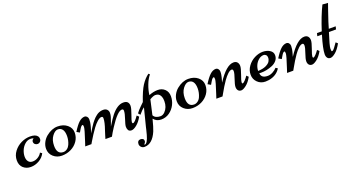

<svg xmlns="http://www.w3.org/2000/svg" viewBox="-48 -1167 3711 2005"><g transform="rotate(-20 1807.5 -164.5)"><path d="M253.9 -101.1 273.9 -86.9Q252.4 -43.5 207.8 -17.8Q163.1 7.8 114.3 7.8Q65.4 7.8 32 -22Q-1.5 -51.8 -1.5 -106.2Q-1.5 -160.6 32 -204.6Q65.4 -248.5 114.3 -271.7Q163.1 -294.9 212.9 -294.9Q273.9 -294.9 294.9 -265.6Q303.7 -253.9 303.7 -236.1Q303.7 -218.3 291.5 -206.1Q279.3 -193.8 262.2 -193.8Q245.1 -193.8 233.4 -204.8Q221.7 -215.8 221.7 -232.9Q221.7 -250 242.7 -264.2Q224.1 -270 208.5 -270Q174.8 -270 146.5 -245.1Q118.2 -220.2 103.5 -184.8Q88.9 -149.4 88.9 -115.2Q88.9 -81.1 105.2 -60.3Q121.6 -39.6 152.3 -39.6Q183.1 -39.6 211.4 -56.9Q239.7 -74.2 253.9 -101.1Z M327.1 -116.2Q327.1 -152.8 345 -186.8Q362.8 -220.7 391.1 -244.1Q453.6 -294.9 518.6 -294.9Q583.5 -294.9 625 -260.3Q666.5 -225.6 666.5 -173.6Q666.5 -121.6 637.9 -80.1Q609.4 -38.6 562.5 -15.4Q515.6 7.8 460.2 7.8Q404.8 7.8 366 -27.1Q327.1 -62 327.1 -116.2ZM486.8 -22.5Q509.3 -22.5 529.1 -37.1Q548.8 -51.8 559.1 -75.2Q579.1 -120.1 579.1 -168Q579.1 -215.8 561.5 -240.5Q543.9 -265.1 511.7 -265.1Q479.5 -265.1 448 -223.1Q416.5 -181.2 416.5 -116.2Q416.5 -22.5 486.8 -22.5Z M1017.1 0H944.8L954.1 -32.2Q959 -51.3 971.7 -87.9Q1000 -167.5 1000 -211.9Q1000 -231 983.9 -231Q963.9 -231 936.8 -207.3Q909.7 -183.6 884.8 -149.4Q843.3 -92.3 802.7 -23.4L789.1 0H720.2Q720.2 0 735.4 -45.9Q777.8 -172.9 777.8 -196.5Q777.8 -220.2 770 -220.2Q755.9 -220.2 736.3 -186.5Q731.9 -178.7 729 -174.1Q726.1 -169.4 722.4 -162.8Q718.8 -156.2 717.8 -154.8L685.1 -173.8Q723.1 -235.8 754.9 -265.4Q786.6 -294.9 819.8 -294.9Q835 -294.9 845.9 -282.2Q856.9 -269.5 856.9 -252.2Q856.9 -234.9 855 -221.4Q853 -208 850.6 -196.8Q848.1 -185.5 843.8 -169.9Q839.4 -154.3 836.7 -146Q834 -137.7 829.6 -123.5Q825.2 -109.4 824.2 -106.9Q834 -124 856 -158.2Q877.9 -192.4 885 -201.4Q892.1 -210.4 903.8 -224.9Q915.5 -239.3 924.6 -247.6Q933.6 -255.9 946.3 -266.1Q959 -276.4 970.2 -281.7Q997.6 -294.9 1025.6 -294.9Q1053.7 -294.9 1068.4 -279.1Q1083 -263.2 1083 -241.9Q1083 -220.7 1076.4 -197.8Q1069.8 -174.8 1058.1 -144.3Q1046.4 -113.8 1043 -103Q1089.8 -179.2 1114.7 -210.4Q1182.6 -294.9 1249 -294.9Q1281.7 -294.9 1295.9 -279.3Q1310.1 -263.7 1310.1 -236.8Q1310.1 -210 1287.1 -147.7Q1264.2 -85.4 1264.2 -71.3Q1264.2 -57.1 1272.9 -57.1Q1292.5 -57.1 1335 -119.1L1356 -99.6Q1327.1 -48.3 1292.5 -20.3Q1257.8 7.8 1233.2 7.8Q1208.5 7.8 1198.7 -8.3Q1189 -24.4 1189 -46.6Q1189 -68.8 1208.5 -125.2Q1228 -181.6 1228 -211.9Q1228 -231 1210.9 -231Q1162.1 -231 1069.8 -87.9Q1032.2 -29.8 1017.1 0Z M1480 -32.2Q1457 58.1 1440.9 96.7Q1390.1 216.3 1301.8 216.8Q1280.3 216.8 1265.6 202.1Q1251 187.5 1251 168.2Q1251 148.9 1260.7 137.9Q1270.5 127 1286.6 127Q1302.7 127 1313.5 134.5Q1324.2 142.1 1324.2 158Q1324.2 173.8 1307.1 191.9L1310.1 195.8Q1340.3 195.8 1365.2 107.4Q1375 71.8 1379.4 51.8Q1383.8 31.7 1384.8 27.8L1436 -173.8Q1412.1 -158.2 1375 -113.3L1356 -135.3Q1377.4 -165 1406.7 -193.4Q1436 -221.7 1443.8 -229.5Q1481.9 -342.3 1517.6 -398.4Q1554.7 -455.1 1599.6 -487.8L1612.8 -476.1Q1582 -439.5 1560.5 -382.8Q1539.1 -326.2 1532.7 -273.9Q1585 -294.9 1632.1 -294.9Q1679.2 -294.9 1710 -265.1Q1740.7 -235.4 1740.7 -186.5Q1740.7 -137.7 1718.5 -93.8Q1696.3 -49.8 1656 -21Q1615.7 7.8 1563.5 7.8Q1511.2 7.8 1480 -32.2ZM1527.8 -230 1490.7 -65.9Q1499.5 -46.9 1520 -37.1Q1540.5 -27.3 1567.4 -27.3Q1594.2 -27.3 1616.7 -50.3Q1658.7 -93.3 1658.7 -162.1Q1658.7 -223.6 1625.5 -245.1Q1612.3 -253.9 1590.6 -253.9Q1568.8 -253.9 1527.8 -230Z M1779.3 -116.2Q1779.3 -152.8 1797.1 -186.8Q1814.9 -220.7 1843.3 -244.1Q1905.8 -294.9 1970.7 -294.9Q2035.6 -294.9 2077.1 -260.3Q2118.7 -225.6 2118.7 -173.6Q2118.7 -121.6 2090.1 -80.1Q2061.5 -38.6 2014.6 -15.4Q1967.8 7.8 1912.4 7.8Q1856.9 7.8 1818.1 -27.1Q1779.3 -62 1779.3 -116.2ZM1939 -22.5Q1961.4 -22.5 1981.2 -37.1Q2001 -51.8 2011.2 -75.2Q2031.2 -120.1 2031.2 -168Q2031.2 -215.8 2013.7 -240.5Q1996.1 -265.1 1963.9 -265.1Q1931.6 -265.1 1900.1 -223.1Q1868.7 -181.2 1868.7 -116.2Q1868.7 -22.5 1939 -22.5Z M2291 -137.2Q2393.1 -294.9 2474.1 -294.9Q2501.5 -294.9 2515.1 -278.3Q2528.8 -261.7 2528.8 -236.3Q2528.8 -210.9 2506.1 -148.4Q2483.4 -85.9 2483.4 -71Q2483.4 -56.2 2490.7 -56.2Q2500.5 -56.2 2519.5 -76.4Q2538.6 -96.7 2553.2 -119.1L2573.7 -99.6Q2544.4 -46.4 2509.5 -19.3Q2474.6 7.8 2452.9 7.8Q2431.2 7.8 2418.9 -6.6Q2406.7 -21 2406.7 -45.9Q2406.7 -70.8 2426.5 -127.2Q2446.3 -183.6 2446.3 -207.3Q2446.3 -231 2430.2 -231Q2411.6 -231 2386.2 -207.3Q2360.8 -183.6 2336.9 -149.4Q2298.8 -94.7 2259.3 -23.4L2246.1 0H2177.2L2192.4 -45.9Q2234.9 -172.9 2234.9 -196.5Q2234.9 -220.2 2227.1 -220.2Q2212.9 -220.2 2193.4 -186.5Q2189 -178.7 2186 -174.1Q2183.1 -169.4 2179.4 -162.8Q2175.8 -156.2 2174.8 -154.8L2142.1 -173.8Q2180.2 -235.8 2211.9 -265.4Q2243.7 -294.9 2276.9 -294.9Q2292 -294.9 2303 -282.2Q2314 -269.5 2314 -251.5Q2314 -233.4 2311 -216.1Q2308.1 -198.7 2304.9 -187.3Q2301.8 -175.8 2296.6 -157.7Q2291.5 -139.6 2291 -137.2Z M2689.5 -96.2Q2692.4 -40 2765.1 -40Q2792 -40 2821 -55.4Q2850.1 -70.8 2868.2 -91.8L2889.2 -78.1Q2848.6 -10.3 2759.8 4.9Q2740.2 7.8 2722.2 7.8Q2669.4 7.8 2634.3 -27.1Q2599.1 -62 2599.1 -112.3Q2599.1 -162.6 2629.9 -205.3Q2660.6 -248 2706.8 -271.5Q2752.9 -294.9 2797.9 -294.9Q2842.8 -294.9 2875.7 -274.4Q2908.7 -253.9 2909.4 -219.2Q2910.2 -184.6 2889.2 -159.4Q2868.2 -134.3 2835.9 -121.1Q2772 -95.2 2710.4 -95.2ZM2686.5 -123Q2740.7 -125 2773.7 -140.4Q2806.6 -155.8 2819.6 -175.5Q2832.5 -195.3 2832.5 -217Q2832.5 -238.8 2821.3 -249.3Q2810.1 -259.8 2797.4 -259.8Q2766.1 -259.8 2740 -238Q2713.9 -216.3 2700.2 -185.3Q2686.5 -154.3 2686.5 -123Z M3077.1 -137.2Q3179.2 -294.9 3260.3 -294.9Q3287.6 -294.9 3301.3 -278.3Q3314.9 -261.7 3314.9 -236.3Q3314.9 -210.9 3292.2 -148.4Q3269.5 -85.9 3269.5 -71Q3269.5 -56.2 3276.9 -56.2Q3286.6 -56.2 3305.7 -76.4Q3324.7 -96.7 3339.4 -119.1L3359.9 -99.6Q3330.6 -46.4 3295.7 -19.3Q3260.7 7.8 3239 7.8Q3217.3 7.8 3205.1 -6.6Q3192.9 -21 3192.9 -45.9Q3192.9 -70.8 3212.6 -127.2Q3232.4 -183.6 3232.4 -207.3Q3232.4 -231 3216.3 -231Q3197.8 -231 3172.4 -207.3Q3147 -183.6 3123 -149.4Q3085 -94.7 3045.4 -23.4L3032.2 0H2963.4L2978.5 -45.9Q3021 -172.9 3021 -196.5Q3021 -220.2 3013.2 -220.2Q2999 -220.2 2979.5 -186.5Q2975.1 -178.7 2972.2 -174.1Q2969.2 -169.4 2965.6 -162.8Q2961.9 -156.2 2960.9 -154.8L2928.2 -173.8Q2966.3 -235.8 2998 -265.4Q3029.8 -294.9 3063 -294.9Q3078.1 -294.9 3089.1 -282.2Q3100.1 -269.5 3100.1 -251.5Q3100.1 -233.4 3097.2 -216.1Q3094.2 -198.7 3091.1 -187.3Q3087.9 -175.8 3082.8 -157.7Q3077.6 -139.6 3077.1 -137.2Z M3452.1 -284.2Q3502.4 -440.4 3554.7 -545.9L3615.2 -541Q3609.9 -525.4 3588.9 -465.8Q3543.5 -334.5 3530.3 -284.2H3606.9L3599.1 -252H3520Q3475.1 -113.3 3475.1 -83.3Q3475.1 -53.2 3481.2 -53.2Q3487.3 -53.2 3492.2 -55.7Q3505.4 -63 3548.8 -127L3568.8 -108.9Q3536.1 -49.3 3501.5 -20.8Q3466.8 7.8 3444.3 7.8Q3421.9 7.8 3410.4 -7.8Q3398.9 -23.4 3398.9 -47.9Q3398.9 -109.9 3442.4 -252H3391.1L3398.9 -284.2Z"/></g></svg>

Font: Niconne
Style: Regular
Weight: 400
Designer: Vernon Adams
Foundry: Vernon Adams
Version: Version 1.002